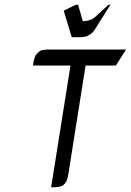

<svg xmlns="http://www.w3.org/2000/svg" viewBox="-20 -794 554 814"><path d="M120.1 -516.1 122.1 -532.2 127 -549.8 130.9 -559.1 136.2 -565.9 146 -575.2 153.8 -580.1 162.1 -582 178.2 -584H514.2L471.2 -516.1H342.8L269 -50.8L265.1 -34.2L261.2 -24.9L255.9 -17.1L247.1 -7.8L237.8 -3.9L230 -2L212.9 0H196.8L278.8 -516.1ZM250 -749 301.8 -773.9H311L331.1 -704.1L350.1 -706.1L366.2 -710.9L371.1 -712.9L383.8 -722.2L439.9 -773.9H448.2L382.8 -669.9L374 -658.2L370.1 -653.8L355 -644L347.2 -640.1L338.9 -638.2L321.8 -636.2H284.2Z"/></svg>

Font: Petahja
Style: Italic
Weight: 400
Designer: T. Christopher White
Version: Version 1.1